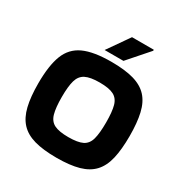

<svg xmlns="http://www.w3.org/2000/svg" viewBox="-190 -984 1080 1130"><g transform="rotate(30 350.5 -418.5)"><path d="M40 -326Q40 -447 67.5 -518Q95 -589 162.5 -620Q230 -651 351 -651Q442 -651 502 -634Q562 -617 597 -579Q632 -541 646.5 -478.5Q661 -416 661 -326Q661 -235 646.5 -172.5Q632 -110 597 -72Q562 -34 502 -17Q442 0 351 0Q260 0 200 -17Q140 -34 105 -72Q70 -110 55 -172.5Q40 -235 40 -326ZM351 -140Q415 -140 447 -156Q479 -172 490 -212.5Q501 -253 501 -326Q501 -398 490 -438Q479 -478 447 -494.5Q415 -511 351 -511Q288 -511 255.5 -494.5Q223 -478 211.5 -438Q200 -398 200 -326Q200 -253 211.5 -212.5Q223 -172 255.5 -156Q288 -140 351 -140ZM530 -830 408 -691H280L382 -837H530Z"/></g></svg>

Font: Bakbak One
Style: Regular
Weight: 400
Designer: Saumya Kishore and Sanchit Sawaria
Foundry: A Good Feeling
Version: Version 1.003; ttfautohint (v1.8.3)